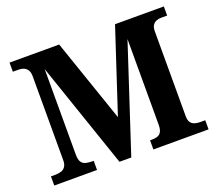

<svg xmlns="http://www.w3.org/2000/svg" viewBox="-119 -881 1190 1048"><g transform="rotate(-20 476.0 -357.0)"><path d="M28.1 0V-53H52.7Q73 -53 88.3 -58.1Q103.6 -63.2 112.5 -76.5Q121.4 -89.9 121.4 -113.1V-600.5Q121.4 -624.1 112.8 -637.2Q104.2 -650.2 90.9 -655.6Q77.6 -661 62 -661H28.1V-714H316.5L482.3 -231.9L640.9 -714H924.4V-661H888.2Q873.7 -661 860.8 -655.7Q847.9 -650.4 839.8 -638Q831.7 -625.6 831.7 -602.9V-110.5Q831.7 -88.8 839.2 -76.2Q846.7 -63.6 861.1 -58.3Q875.4 -53 894 -53H924.4V0H603.8V-53H613.8Q635.2 -53 649 -58.4Q662.7 -63.8 669.7 -77.3Q676.7 -90.8 677.1 -114.9V-614.6L475.4 0H406.9L196.3 -615V-118.1Q196.3 -90 205.1 -75.9Q213.9 -61.9 230.4 -57.4Q246.9 -53 270.1 -53H276.5V0Z"/></g></svg>

Font: Noto Serif Telugu
Style: Regular
Weight: 400
Designer: Jelle Bosma - Monotype Design Team
Foundry: Monotype Imaging Inc.
Version: Version 2.003